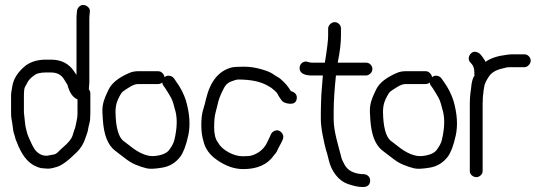

<svg xmlns="http://www.w3.org/2000/svg" viewBox="-20 -710 2153 763"><path d="M335 -381V-632C335 -639 335 -645 336 -652L337 -663C338 -670 336 -676 331 -681C326 -686 321 -689 314 -690C307 -691 300 -689 295 -684C290 -679 287 -674 286 -667L285 -656C284 -648 284 -640 284 -632V-412L276 -424C255 -457 224 -473 182 -473H162C132 -473 106 -466 84 -451C52 -426 34 -398 29 -368C27 -358 26 -350 25 -344C24 -338 24 -333 24 -326V-267C24 -257 24 -247 26 -236C28 -225 30 -214 31 -204C32 -194 33 -187 35 -181C37 -175 39 -169 40 -164C41 -159 43 -154 46 -147C64 -98 88 -66 118 -51C129 -46 137 -43 143 -42C149 -41 157 -41 166 -40C175 -39 187 -41 203 -46C222 -50 250 -70 286 -106C301 -121 313 -140 320 -163C322 -169 324 -175 326 -180C328 -185 329 -191 330 -196C331 -201 332 -209 335 -219C338 -229 339 -242 339 -259V-338C339 -345 337 -350 333 -355ZM166 -91H164C149 -91 136 -97 124 -109C119 -114 112 -125 104 -142C96 -159 91 -171 89 -177C87 -183 86 -189 84 -196C82 -203 80 -213 79 -226C78 -239 77 -248 76 -254C75 -260 75 -265 75 -270V-326C75 -346 76 -359 80 -366C84 -373 88 -379 91 -386C97 -395 105 -403 114 -409C124 -418 140 -422 162 -422H182C207 -422 224 -413 235 -394C242 -382 247 -375 248 -373C256 -342 269 -323 288 -315V-259C288 -247 286 -236 284 -227C282 -218 281 -212 280 -208C279 -204 278 -199 276 -195C274 -191 272 -182 268 -170C264 -158 252 -143 232 -126C226 -121 219 -114 212 -107C205 -100 198 -96 193 -96Z M634 -403C633 -410 630 -415 625 -420C620 -425 615 -427 608 -427H528C517 -427 506 -425 496 -421C453 -403 425 -381 412 -355C407 -344 402 -334 398 -324C394 -314 390 -302 388 -288C386 -274 387 -255 389 -230C391 -205 395 -181 403 -160C411 -139 422 -124 434 -114C446 -104 459 -95 473 -84C487 -73 501 -63 518 -56C535 -49 550 -44 563 -41C576 -38 597 -39 626 -44C655 -49 679 -64 697 -88C708 -103 719 -130 728 -171C737 -212 734 -258 719 -310C711 -335 698 -362 678 -389L671 -399C667 -404 661 -408 653 -409C645 -410 639 -408 634 -403ZM625 -382C625 -377 627 -372 630 -369L637 -359C641 -353 645 -347 649 -340C653 -333 657 -326 660 -321C663 -316 666 -308 669 -298C672 -288 674 -278 677 -269C685 -239 684 -200 673 -154C670 -141 663 -129 653 -115C643 -101 623 -93 595 -90C567 -87 534 -100 498 -129C489 -136 479 -144 468 -152C450 -169 440 -206 439 -265C439 -281 441 -298 449 -315C457 -332 463 -342 468 -346C473 -350 482 -356 495 -364C508 -372 519 -376 528 -376H608C614 -376 620 -378 625 -382Z M1043 -370 1058 -361C1072 -350 1081 -342 1084 -335C1087 -328 1092 -322 1097 -314C1102 -306 1110 -301 1122 -299C1143 -295 1156 -300 1159 -316C1162 -332 1154 -343 1136 -348C1133 -352 1130 -357 1126 -363C1122 -369 1116 -376 1107 -385C1098 -394 1091 -400 1085 -403C1079 -406 1072 -411 1063 -417C1054 -423 1039 -429 1018 -435C997 -441 974 -445 950 -445C926 -445 910 -444 901 -442C850 -429 816 -388 799 -318C796 -304 792 -289 787 -273C782 -257 780 -236 780 -212C780 -188 783 -167 789 -147C796 -119 813 -95 840 -76C875 -51 910 -38 947 -38C1002 -38 1043 -56 1068 -92C1074 -99 1079 -105 1082 -112C1085 -119 1088 -125 1092 -132C1096 -139 1100 -147 1103 -154C1106 -161 1107 -168 1104 -175C1101 -182 1096 -187 1090 -190C1084 -193 1078 -193 1071 -190C1064 -187 1060 -183 1057 -177C1050 -160 1043 -147 1038 -137C1026 -116 1007 -101 983 -93C975 -90 963 -89 945 -89C927 -89 908 -94 888 -105C868 -116 854 -129 846 -144C836 -157 831 -177 831 -204C831 -231 833 -250 837 -264C841 -278 844 -293 848 -308C852 -323 860 -341 871 -362C877 -373 885 -381 898 -386C911 -391 920 -394 927 -394C976 -394 1015 -386 1043 -370Z M1335 -567V-596C1335 -603 1333 -609 1328 -614C1323 -619 1317 -622 1310 -622C1303 -622 1297 -619 1292 -614C1287 -609 1284 -603 1284 -596V-567C1284 -551 1280 -516 1271 -461H1220C1215 -461 1209 -462 1203 -464C1197 -466 1191 -466 1185 -463C1179 -460 1174 -455 1172 -448C1170 -441 1170 -434 1173 -428C1179 -416 1195 -410 1220 -410H1263L1257 -334C1256 -307 1255 -284 1255 -265V-235C1255 -221 1257 -201 1262 -174C1267 -147 1272 -128 1275 -116C1278 -107 1282 -93 1287 -72C1292 -51 1301 -32 1314 -15C1327 2 1344 15 1365 22C1386 29 1403 33 1418 33H1425C1432 33 1439 31 1444 26C1449 21 1451 15 1451 8C1451 1 1449 -5 1444 -10C1439 -15 1432 -18 1425 -18H1418C1415 -18 1410 -19 1403 -20C1376 -25 1358 -38 1348 -58L1340 -74C1338 -78 1336 -86 1333 -98C1330 -110 1324 -130 1317 -159C1310 -188 1306 -213 1306 -235V-265C1306 -305 1309 -353 1315 -410H1434C1441 -410 1447 -413 1452 -418C1457 -423 1460 -429 1460 -436C1460 -443 1457 -449 1452 -454C1447 -459 1441 -461 1434 -461H1322C1331 -504 1335 -540 1335 -567Z M1697 -403C1696 -410 1693 -415 1688 -420C1683 -425 1678 -427 1671 -427H1591C1580 -427 1569 -425 1559 -421C1516 -403 1488 -381 1475 -355C1470 -344 1465 -334 1461 -324C1457 -314 1453 -302 1451 -288C1449 -274 1450 -255 1452 -230C1454 -205 1458 -181 1466 -160C1474 -139 1485 -124 1497 -114C1509 -104 1522 -95 1536 -84C1550 -73 1564 -63 1581 -56C1598 -49 1613 -44 1626 -41C1639 -38 1660 -39 1689 -44C1718 -49 1742 -64 1760 -88C1771 -103 1782 -130 1791 -171C1800 -212 1797 -258 1782 -310C1774 -335 1761 -362 1741 -389L1734 -399C1730 -404 1724 -408 1716 -409C1708 -410 1702 -408 1697 -403ZM1688 -382C1688 -377 1690 -372 1693 -369L1700 -359C1704 -353 1708 -347 1712 -340C1716 -333 1720 -326 1723 -321C1726 -316 1729 -308 1732 -298C1735 -288 1737 -278 1740 -269C1748 -239 1747 -200 1736 -154C1733 -141 1726 -129 1716 -115C1706 -101 1686 -93 1658 -90C1630 -87 1597 -100 1561 -129C1552 -136 1542 -144 1531 -152C1513 -169 1503 -206 1502 -265C1502 -281 1504 -298 1512 -315C1520 -332 1526 -342 1531 -346C1536 -350 1545 -356 1558 -364C1571 -372 1582 -376 1591 -376H1671C1677 -376 1683 -378 1688 -382Z M1873 -6C1880 -6 1886 -9 1891 -14C1896 -19 1898 -24 1898 -31V-298C1898 -313 1899 -331 1902 -352L1905 -369C1907 -379 1913 -391 1923 -406C1933 -421 1949 -431 1973 -437C1977 -438 1983 -439 1989 -441C1995 -443 2003 -443 2012 -443H2064C2071 -443 2076 -446 2081 -451C2086 -456 2089 -462 2089 -469C2089 -476 2086 -482 2081 -487C2076 -492 2071 -494 2064 -494H2012C2005 -494 1999 -493 1992 -492C1958 -488 1930 -479 1909 -464C1909 -467 1904 -475 1895 -487L1888 -495C1883 -500 1877 -503 1870 -504C1863 -505 1857 -503 1852 -498C1847 -493 1844 -488 1843 -481C1842 -474 1844 -467 1849 -462L1856 -454C1862 -446 1865 -436 1865 -422V-415C1865 -414 1865 -412 1866 -411C1860 -401 1856 -390 1854 -376L1852 -359C1851 -354 1850 -346 1849 -336C1848 -326 1847 -313 1847 -298V-31C1847 -24 1849 -19 1854 -14C1859 -9 1866 -6 1873 -6Z"/></svg>

Font: AppleStorm
Style: Rg
Weight: 400
Foundry: Cannot Into Space Fonts
Version: Version 1.01